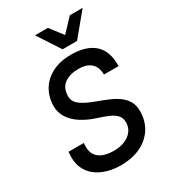

<svg xmlns="http://www.w3.org/2000/svg" viewBox="-228 -1067 1056 1189"><g transform="rotate(-30 300.0 -472.0)"><path d="M276.5 10Q228.5 10 182.5 -3Q136.5 -16 101 -43.8Q65.5 -71.5 47.8 -116.5Q30 -161.5 38 -225H147Q141 -172 159.2 -142.5Q177.5 -113 211.5 -101.2Q245.5 -89.5 285.5 -89.5Q330 -89.5 364 -103.8Q398 -118 417.5 -143.8Q437 -169.5 437.5 -203Q438.5 -234 422 -254Q405.5 -274 373 -288.8Q340.5 -303.5 292 -318.5Q237.5 -336 193.5 -363.8Q149.5 -391.5 124 -430.2Q98.5 -469 99 -518.5Q100.5 -583 131.2 -632.8Q162 -682.5 218 -710.5Q274 -738.5 350.5 -738.5Q460 -738.5 517 -687Q574 -635.5 571.5 -529.5H467Q467 -564 453.8 -588.5Q440.5 -613 414 -626Q387.5 -639 347 -639Q286 -639 247 -611.8Q208 -584.5 207 -525Q206.5 -488.5 236.8 -462.8Q267 -437 345 -408.5Q385 -394 421.8 -378.2Q458.5 -362.5 487 -341.5Q515.5 -320.5 532 -290.8Q548.5 -261 547.5 -218.5Q546.5 -151.5 513.8 -100Q481 -48.5 420.8 -19.2Q360.5 10 276.5 10ZM323.5 -793 218.5 -953.5H311L381 -861.5L467.5 -953.5H559.5L426.5 -793Z"/></g></svg>

Font: Spline Sans Mono Medium
Style: Italic
Weight: 500
Italic angle: -4°
Monospace: yes
Designer: Eben Sorkin, Mirko Velimirovic
Foundry: Sorkin Type
Version: Version 1.004